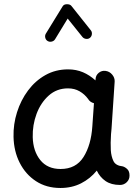

<svg xmlns="http://www.w3.org/2000/svg" viewBox="-20 -870 679 928"><path d="M560.1 23.9Q517.6 23.9 490.2 5.1Q462.9 -13.7 447.8 -45.4Q416 -6.3 371.8 16.1Q327.6 38.6 272 38.6Q204.1 38.6 153.8 5.6Q103.5 -27.3 75.2 -83.3Q46.9 -139.2 45.4 -208.5Q43.9 -269.5 62.3 -327.6Q80.6 -385.7 115.5 -432.6Q150.4 -479.5 199.5 -507.1Q248.5 -534.7 309.1 -534.7Q348.1 -534.7 380.9 -520.8Q413.6 -506.8 441.4 -481.4L441.9 -487.8Q442.9 -506.3 457.3 -518.1Q471.7 -529.8 490.2 -527.3Q509.3 -524.9 522.2 -509.5Q535.2 -494.1 534.2 -475.6L519 -247.1Q518.1 -233.9 516.6 -221.2Q515.1 -201.7 514.9 -180.2Q514.6 -158.7 515.6 -143.6Q517.6 -113.8 528.3 -91.6Q539.1 -69.3 573.2 -65.9Q585 -62.5 595.5 -52.2Q606 -42 606 -22Q606.4 -2.9 592.8 10.5Q579.1 23.9 560.1 23.9ZM272.9 -53.2Q347.2 -53.2 383.8 -111.3Q420.4 -169.4 426.3 -259.8L434.1 -371.1Q415 -376 405.8 -391.6Q389.2 -414.6 364.7 -428.7Q340.3 -442.9 308.6 -442.9Q254.4 -442.9 215.6 -408.2Q176.8 -373.5 156.7 -319.6Q136.7 -265.6 138.2 -207Q140.1 -139.2 174.8 -96.2Q209.5 -53.2 272.9 -53.2ZM210 -671.9Q201.2 -677.2 198.7 -688Q196.3 -698.7 201.7 -707.5L282.7 -839.4Q288.6 -849.6 303.7 -849.6Q318.8 -849.6 325.2 -841.3L418.9 -723.6Q425.3 -715.8 424.1 -704.8Q422.9 -693.8 414.6 -687Q406.7 -680.7 395.8 -682.1Q384.8 -683.6 378.4 -691.4L307.1 -780.3L246.1 -680.2Q240.7 -671.4 229.7 -668.9Q218.8 -666.5 210 -671.9Z"/></svg>

Font: Mikhak-DS2-FD Medium
Style: Regular
Weight: 500
Designer: Amin Abedi
Version: Version 3.4